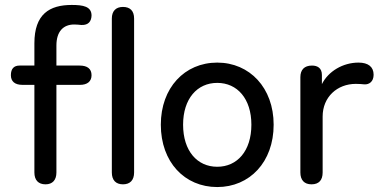

<svg xmlns="http://www.w3.org/2000/svg" viewBox="-20 -745 1546 776"><path d="M164 0C192 0 208 -17 208 -48V-402H303C333 -402 350 -416 350 -441C350 -467 333 -480 302 -480H208V-561C208 -618 236 -646 280 -646C289 -646 299 -645 309 -644C338 -643 349 -659 350 -682C350 -719 316 -725 270 -725C180 -725 119 -688 119 -570V-480H59C36 -480 24 -467 24 -441C24 -416 40 -402 71 -402H119V-48C119 -17 135 0 164 0Z M477 0C506 0 522 -17 522 -48V-670C522 -701 506 -717 477 -717C448 -717 432 -700 432 -670V-48C432 -17 448 0 477 0Z M858 11C989 11 1086 -90 1086 -241C1086 -390 989 -492 858 -492C726 -492 630 -390 630 -241C630 -90 726 11 858 11ZM720 -241C720 -346 777 -410 858 -410C939 -410 996 -346 996 -241C996 -135 939 -71 858 -71C777 -71 720 -135 720 -241Z M1239 0C1269 0 1284 -17 1284 -48V-274C1284 -353 1343 -406 1418 -406C1431 -406 1443 -405 1453 -404C1472 -403 1490 -415 1490 -443C1490 -475 1468 -492 1429 -492C1366 -492 1307 -457 1281 -405V-442C1281 -471 1262 -480 1241 -480C1210 -480 1194 -463 1194 -433V-48C1194 -17 1210 0 1239 0Z"/></svg>

Font: 寒蝉半圆体
Style: Regular
Weight: 400
Designer: Yoshimichi Ohira & Warren
Foundry: ChillType
Version: Version 1.800;Glyphs 3.1.1 (3135)